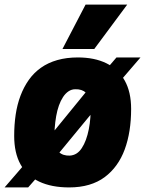

<svg xmlns="http://www.w3.org/2000/svg" viewBox="-39 -809 634 839"><path d="M470 -558H575L440 -401L437 -405L170 -81L166 -83L84 10H-19L127 -159L131 -155L388 -470L392 -467ZM263 10Q186 10 132 -15.5Q78 -41 50.5 -91Q23 -141 23 -215Q23 -264 29.5 -308Q36 -352 50.5 -390.5Q65 -429 87 -460Q109 -491 140 -513Q171 -535 211.5 -546.5Q252 -558 301 -558Q374 -558 426 -532.5Q478 -507 506 -457Q534 -407 534 -333Q534 -283 527 -238.5Q520 -194 506 -156Q492 -118 470 -87.5Q448 -57 418.5 -35Q389 -13 350 -1.5Q311 10 263 10ZM266 -129Q282 -130 295 -138Q308 -146 318.5 -162Q329 -178 336.5 -198.5Q344 -219 349 -244Q354 -269 356 -297Q358 -325 356 -355Q355 -387 337 -403.5Q319 -420 290 -419Q274 -419 260.5 -410Q247 -401 236.5 -385Q226 -369 218.5 -348Q211 -327 206.5 -301.5Q202 -276 200 -248.5Q198 -221 200 -193Q201 -161 218.5 -144.5Q236 -128 266 -129ZM234 -595 335 -789H517L373 -595Z"/></svg>

Font: Georama ExtraBold
Style: Italic
Weight: 800
Italic angle: -9°
Version: Version 1.001